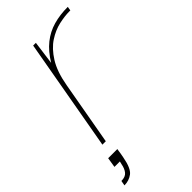

<svg xmlns="http://www.w3.org/2000/svg" viewBox="-249 -562 800 800"><g transform="rotate(-45 151.5 -161.5)"><path d="M27 0 115 -496H131L117 -392Q143 -435 175 -460.5Q207 -486 246 -497Q285 -508 331 -508L328 -490H322Q295 -490 261 -482.5Q227 -475 194 -453.5Q161 -432 135 -390.5Q109 -349 97 -281L47 0ZM-28 185 -24 163Q0 163 11 149.5Q22 136 26 113L29 101H-3L4 57H58Q56 69 54.5 80Q53 91 51 99Q41 154 20 169.5Q-1 185 -28 185Z"/></g></svg>

Font: DM Sans 24pt Thin
Style: Italic
Weight: 250
Italic angle: -10°
Designer: Colophon Foundry, Jonny Pinhorn
Foundry: Colophon Foundry
Version: Version 4.004;gftools[0.9.30]